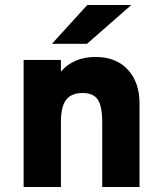

<svg xmlns="http://www.w3.org/2000/svg" viewBox="-20 -752 651 772"><path d="M75 0V-511H225V-464Q275 -523 365 -523Q446 -523 493.5 -472.5Q541 -422 541 -335V0H391V-261Q391 -325 373.2 -351.5Q355.5 -378 312 -378Q266.5 -378 245.8 -350.5Q225 -323 225 -263V0ZM189 -576 331 -732H508L330 -576Z"/></svg>

Font: Overpass Black
Style: Regular
Weight: 900
Designer: Delve Withrington, Dave Bailey, Thomas Jockin
Foundry: Delve Fonts LLC
Version: Version 4.000; ttfautohint (v1.8.3)